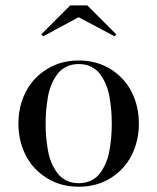

<svg xmlns="http://www.w3.org/2000/svg" viewBox="-20 -700 598 730"><path d="M279 -634.5 144 -562 137 -569.5 247 -679.5H312L422 -569.5L415.5 -562ZM77.5 -110.2Q50 -164.5 50 -230Q50 -295.5 77.5 -349.8Q105 -404 158 -437Q211 -470 279.5 -470Q348 -470 400.8 -437Q453.5 -404 480.8 -349.8Q508 -295.5 508 -230Q508 -164.5 480.8 -110.2Q453.5 -56 400.8 -23Q348 10 279.5 10Q211 10 158 -23Q105 -56 77.5 -110.2ZM155.5 -279.8Q153.5 -256 153.5 -230Q153.5 -204 155.5 -180.2Q157.5 -156.5 162 -129.8Q166.5 -103 175.8 -81.2Q185 -59.5 198.5 -41.5Q212 -23.5 232.8 -13.5Q253.5 -3.5 279.5 -3.5Q305.5 -3.5 326.2 -13.5Q347 -23.5 360.2 -41.5Q373.5 -59.5 382.8 -81.2Q392 -103 396.5 -129.8Q401 -156.5 403 -180.2Q405 -204 405 -230Q405 -256 403 -279.8Q401 -303.5 396.5 -330.2Q392 -357 382.8 -378.8Q373.5 -400.5 360.2 -418.5Q347 -436.5 326.2 -446.5Q305.5 -456.5 279.5 -456.5Q253.5 -456.5 232.8 -446.5Q212 -436.5 198.5 -418.5Q185 -400.5 175.8 -378.8Q166.5 -357 162 -330.2Q157.5 -303.5 155.5 -279.8Z"/></svg>

Font: Bodoni* 16pt
Style: Regular
Weight: 400
Version: Version 2.3